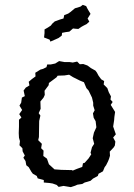

<svg xmlns="http://www.w3.org/2000/svg" viewBox="-20 -759 550 789"><path d="M271 10 241 5 221 9 213 1 196 -5 183 -7 160 -9V-19L135 -26L131 -36L115 -45L109 -53L98 -72L88 -80L85 -97L76 -111L82 -120L73 -137L72 -150L60 -162L62 -179L58 -193L57 -212L58 -239V-267L68 -276L59 -290L71 -307L60 -325L67 -337L70 -358L82 -364L77 -387L86 -399L101 -408L98 -423L111 -434L126 -445L125 -460L146 -473L157 -476L171 -483L174 -494H188L207 -498L223 -508L245 -504H266L279 -502L297 -506L308 -495L322 -496L339 -490L354 -479L372 -469L378 -461L385 -448L396 -433L408 -426L406 -412L421 -397L427 -380L436 -363L434 -350L443 -340L435 -328L445 -312L453 -299L450 -278L449 -265L445 -239L456 -207L445 -194L454 -177L452 -161L447 -153L431 -136L432 -119L428 -106L424 -96L416 -80L410 -72L403 -55L385 -45L382 -36L362 -25L352 -16L339 -12L328 -9L318 -3L298 0L289 4ZM279 -58 296 -65 318 -73 321 -88 328 -90 344 -108 355 -125 352 -131 358 -154 367 -168 361 -191 366 -214 376 -236 373 -261 365 -275 362 -293 369 -306 363 -325V-337L358 -358L344 -387L335 -397L325 -421L308 -428L280 -442L264 -452L245 -449L217 -448L212 -441L181 -418L180 -409L163 -386L164 -369L159 -358L146 -342L147 -312L139 -294L146 -284L141 -262L140 -196L137 -183L152 -168L149 -150L159 -140L158 -118L173 -107L181 -84L204 -63L232 -61L275 -60ZM187 -588 184 -596 174 -600 161 -605 163 -623V-638L177 -646L189 -654L195 -662L205 -671L227 -679L241 -683L244 -697L260 -703L270 -710L288 -725L299 -728L311 -732L320 -739L334 -734L340 -722L352 -702L340 -683L347 -670L336 -660L324 -654L315 -649L302 -640L289 -641L280 -642L265 -629L250 -627L235 -624L234 -613L221 -603L210 -598Z"/></svg>

Font: Winky Rough Light
Style: Regular
Weight: 300
Designer: Simon Atzbach
Foundry: typofactur
Version: Version 1.206; ttfautohint (v1.8.4.7-5d5b)